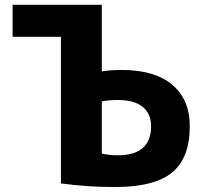

<svg xmlns="http://www.w3.org/2000/svg" viewBox="-20 -750 826 780"><path d="M31.2 -600.6V-730.5H393.6V-460Q429.7 -465.8 473.6 -465.8Q608.4 -465.8 679.7 -405.8Q751 -345.7 751 -237.3Q751 -108.4 679.2 -49.3Q607.4 9.8 446.3 9.8Q330.1 9.8 227.5 -4.9V-600.6ZM393.6 -126Q425.8 -119.1 458 -119.1Q593.8 -119.1 593.8 -237.3Q593.8 -288.1 559.6 -315.9Q525.4 -343.8 458 -343.8Q421.9 -343.8 393.6 -337.9Z"/></svg>

Font: GenEi M Gothic v2 Heavy
Style: Regular
Weight: 800
Version: Version 2.0